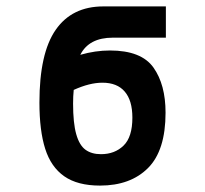

<svg xmlns="http://www.w3.org/2000/svg" viewBox="-20 -570 640 599"><path d="M103 -250Q103 -404 153.8 -477Q204.5 -550 302.5 -550H497.5V-452.5H332Q257.5 -452.5 230.5 -399Q277.5 -412.5 323 -412.5Q421 -412.5 458.8 -359.2Q496.5 -306 496.5 -218.5Q496.5 -100.5 441.8 -45.8Q387 9 292 9Q222 9 180.5 -20Q139 -49 121 -105.8Q103 -162.5 103 -250ZM393 -203Q393 -256.5 369.2 -284.2Q345.5 -312 299.5 -312Q259.5 -312 210 -289.5Q208 -269.5 208 -247Q208 -186 217.8 -151.5Q227.5 -117 246.5 -103Q265.5 -89 295 -89Q338 -89 365.5 -115.8Q393 -142.5 393 -203Z"/></svg>

Font: JuliaMono ExtraBold
Style: Regular
Weight: 800
Monospace: yes
Designer: cormullion
Foundry: corm
Version: Version 0.055; ttfautohint (v1.8.4)